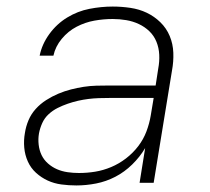

<svg xmlns="http://www.w3.org/2000/svg" viewBox="-20 -558 640 586"><path d="M213 8Q190 8 167.5 5Q145 2 125.5 -7Q106 -16 90 -30.5Q74 -45 65 -65Q56 -85 54 -107.5Q52 -130 56 -152Q59 -172 67 -191Q75 -210 89 -225.5Q103 -241 121 -252.5Q139 -264 158 -272Q177 -280 196.5 -285Q216 -290 235.5 -293Q255 -296 274.5 -296.5Q294 -297 313 -297H455L463 -349Q467 -370 466 -391Q465 -412 457.5 -430.5Q450 -449 436 -462.5Q422 -476 404 -484.5Q386 -493 365.5 -496.5Q345 -500 324 -500Q296 -500 268 -495Q240 -490 214 -476.5Q188 -463 168.5 -439.5Q149 -416 143 -388H101Q108 -423 130.5 -454Q153 -485 185 -504.5Q217 -524 253 -531Q289 -538 324 -538Q351 -538 378 -534Q405 -530 428 -519Q451 -508 469.5 -490Q488 -472 498 -448Q508 -424 509 -397Q510 -370 505 -343L449 0H406L423 -106Q407 -79 383.5 -56Q360 -33 332 -18.5Q304 -4 273.5 2Q243 8 213 8ZM221 -30Q246 -30 270.5 -34Q295 -38 319 -48Q343 -58 364.5 -74.5Q386 -91 402 -112Q418 -133 427 -157Q436 -181 440 -205L449 -259H313Q298 -259 282 -258.5Q266 -258 250 -256Q234 -254 218.5 -250.5Q203 -247 187 -241.5Q171 -236 156 -228.5Q141 -221 128.5 -209.5Q116 -198 109 -182.5Q102 -167 99 -151Q96 -134 98 -116.5Q100 -99 107 -84.5Q114 -70 126.5 -59Q139 -48 154 -41.5Q169 -35 186 -32.5Q203 -30 221 -30Z"/></svg>

Font: Iosevka Curly XLtExObl
Style: Regular
Weight: 200
Width: 7
Italic angle: -9°
Monospace: yes
Designer: Belleve Invis
Foundry: Belleve Invis
Version: Version 11.0.1; ttfautohint (v1.8.3)